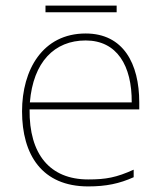

<svg xmlns="http://www.w3.org/2000/svg" viewBox="-20 -658 580 688"><path d="M398 -638H143V-614H398ZM287 -538C133 -538 59 -408 59 -259C59 -104 130 10 296 10C360 10 408 0 459 -23V-50C397 -22 360 -15 296 -15C159 -15 84 -105 86 -266H479V-291C479 -430 422 -538 287 -538ZM287 -513C399 -513 453 -423 452 -291H87C99 -436 175 -513 287 -513Z"/></svg>

Font: Noto Sans Syriac Eastern Thin
Style: Regular
Weight: 100
Designer: Patrick Giasson and the Monotype Design Team
Foundry: Monotype Imaging Inc.
Version: Version 3.001